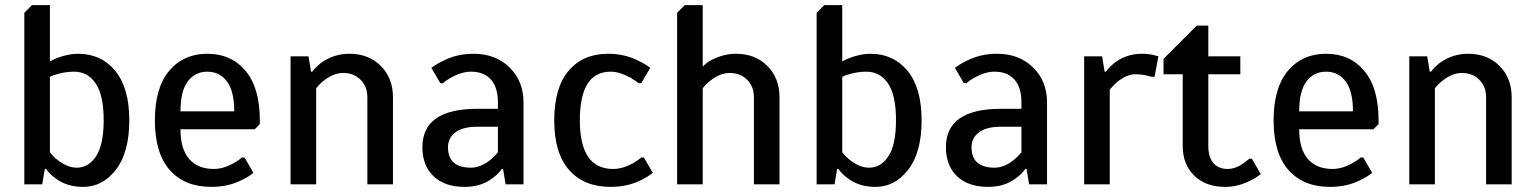

<svg xmlns="http://www.w3.org/2000/svg" viewBox="-20 -720 5995 750"><path d="M305 10Q239 10 195 -25Q174 -40 160 -60H155L145 0H75V-670L105 -700H175V-480Q187 -487 207 -495Q250 -510 285 -510Q375 -510 430 -443.5Q485 -377 485 -250Q485 -125 433 -57.5Q381 10 305 10ZM280 -65Q326 -65 355.5 -110Q385 -155 385 -250Q385 -349 353.5 -394.5Q322 -440 270 -440Q236 -440 202 -430Q184 -425 175 -420V-125Q188 -108 205 -95Q243 -65 280 -65Z M805 10Q701 10 643 -56Q585 -122 585 -250Q585 -377 641 -443.5Q697 -510 790 -510Q883 -510 939 -443.5Q995 -377 995 -250V-235L975 -215H685Q685 -138 719 -99Q753 -60 815 -60Q852 -60 892 -82Q913 -94 925 -105H935L970 -45Q952 -30 925 -17Q873 10 805 10ZM685 -285H895Q895 -364 866.5 -402Q838 -440 790 -440Q742 -440 713.5 -402Q685 -364 685 -285Z M1115 0V-500H1185L1195 -440H1200Q1211 -456 1235 -475Q1284 -510 1345 -510Q1420 -510 1467.5 -462.5Q1515 -415 1515 -340V0H1415V-340Q1415 -382 1388.5 -408.5Q1362 -435 1320 -435Q1283 -435 1245 -405Q1228 -392 1215 -375V0Z M1795 10Q1717 10 1673.5 -31.5Q1630 -73 1630 -145Q1630 -295 1845 -295H1925V-320Q1925 -379 1897.5 -409.5Q1870 -440 1820 -440Q1784 -440 1742 -417Q1721 -405 1710 -395H1700L1665 -455Q1685 -470 1710 -482Q1764 -510 1830 -510Q1916 -510 1970.5 -456.5Q2025 -403 2025 -320V0H1955L1945 -60H1940Q1926 -40 1905 -25Q1861 10 1795 10ZM1820 -65Q1857 -65 1895 -95Q1911 -108 1925 -125V-225H1845Q1788 -225 1759 -203Q1730 -181 1730 -145Q1730 -65 1820 -65Z M2365 10Q2261 10 2203 -56Q2145 -122 2145 -250Q2145 -378 2201.5 -444Q2258 -510 2355 -510Q2421 -510 2475 -482Q2501 -470 2520 -455L2485 -395H2475Q2462 -405 2442 -417Q2400 -440 2365 -440Q2245 -440 2245 -250Q2245 -60 2375 -60Q2412 -60 2452 -82Q2473 -94 2485 -105H2495L2530 -45Q2512 -30 2485 -17Q2433 10 2365 10Z M2625 0V-670L2655 -700H2725V-460Q2741 -476 2758 -485Q2806 -510 2855 -510Q2930 -510 2977.5 -462.5Q3025 -415 3025 -340V0H2925V-340Q2925 -382 2898.5 -408.5Q2872 -435 2830 -435Q2793 -435 2755 -405Q2738 -392 2725 -375V0Z M3400 10Q3334 10 3290 -25Q3269 -40 3255 -60H3250L3240 0H3170V-670L3200 -700H3270V-480Q3282 -487 3302 -495Q3345 -510 3380 -510Q3470 -510 3525 -443.5Q3580 -377 3580 -250Q3580 -125 3528 -57.5Q3476 10 3400 10ZM3375 -65Q3421 -65 3450.5 -110Q3480 -155 3480 -250Q3480 -349 3448.5 -394.5Q3417 -440 3365 -440Q3331 -440 3297 -430Q3279 -425 3270 -420V-125Q3283 -108 3300 -95Q3338 -65 3375 -65Z M3840 10Q3762 10 3718.5 -31.5Q3675 -73 3675 -145Q3675 -295 3890 -295H3970V-320Q3970 -379 3942.5 -409.5Q3915 -440 3865 -440Q3829 -440 3787 -417Q3766 -405 3755 -395H3745L3710 -455Q3730 -470 3755 -482Q3809 -510 3875 -510Q3961 -510 4015.5 -456.5Q4070 -403 4070 -320V0H4000L3990 -60H3985Q3971 -40 3950 -25Q3906 10 3840 10ZM3865 -65Q3902 -65 3940 -95Q3956 -108 3970 -125V-225H3890Q3833 -225 3804 -203Q3775 -181 3775 -145Q3775 -65 3865 -65Z M4215 0V-500H4285L4295 -440H4300Q4310 -455 4334 -475Q4381 -510 4440 -510Q4466 -510 4486 -505L4505 -500L4490 -420H4480Q4473 -421 4459 -425Q4437 -430 4415 -430Q4382 -430 4344 -400Q4331 -389 4315 -370V0Z M4765 10Q4690 10 4645 -34Q4600 -78 4600 -150V-430H4525V-490L4655 -620H4700V-500H4825V-430H4700V-150Q4700 -106 4720 -83Q4740 -60 4775 -60Q4805 -60 4834 -80Q4847 -89 4860 -100H4870L4905 -40Q4883 -23 4865 -15Q4817 10 4765 10Z M5175 10Q5071 10 5013 -56Q4955 -122 4955 -250Q4955 -377 5011 -443.5Q5067 -510 5160 -510Q5253 -510 5309 -443.5Q5365 -377 5365 -250V-235L5345 -215H5055Q5055 -138 5089 -99Q5123 -60 5185 -60Q5222 -60 5262 -82Q5283 -94 5295 -105H5305L5340 -45Q5322 -30 5295 -17Q5243 10 5175 10ZM5055 -285H5265Q5265 -364 5236.5 -402Q5208 -440 5160 -440Q5112 -440 5083.5 -402Q5055 -364 5055 -285Z M5485 0V-500H5555L5565 -440H5570Q5581 -456 5605 -475Q5654 -510 5715 -510Q5790 -510 5837.5 -462.5Q5885 -415 5885 -340V0H5785V-340Q5785 -382 5758.5 -408.5Q5732 -435 5690 -435Q5653 -435 5615 -405Q5598 -392 5585 -375V0Z"/></svg>

Font: Scada
Style: Regular
Weight: 400
Designer: Jovanny Lemonad
Foundry: Jovanny Lemonad
Version: Version 4.100;PS 004.100;hotconv 1.0.88;makeotf.lib2.5.64775